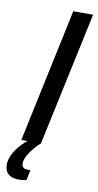

<svg xmlns="http://www.w3.org/2000/svg" viewBox="-150 -730 495 973"><g transform="rotate(10 97.5 -244.0)"><path d="M-1 0 145 -688H247L100 0ZM20 200Q-6 200 -22 191.5Q-38 183 -45 168.5Q-52 154 -52 136Q-52 100 -26 61Q0 22 43 -10L100 0Q86 11 68.5 31.5Q51 52 38.5 74.5Q26 97 26 117Q26 129 33.5 136Q41 143 60 143Q62 143 63.5 143Q65 143 71 142L60 196Q51 198 40.5 199Q30 200 20 200Z"/></g></svg>

Font: Saira ExtraCondensed SemiBold
Style: Italic
Weight: 600
Width: 2
Italic angle: -12°
Designer: Hector Gatti with collaboration of the Omnibus-Type team
Foundry: Omnibus-Type
Version: Version 1.101